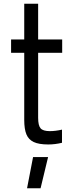

<svg xmlns="http://www.w3.org/2000/svg" viewBox="-20 -756 396 1022"><path d="M39 0ZM183 -475V-129Q183 -88 196 -73Q209 -58 245 -58Q275 -58 310 -66V4Q273 13 237 13Q187 13 159.5 0Q132 -13 120.5 -41Q109 -69 109 -118V-475H39V-546H109V-736H183V-546H311V-475ZM156 80H236L196 246H124Z"/></svg>

Font: Biryani Light
Style: Regular
Weight: 300
Designer: Dan Reynolds and Mathieu Réguer
Foundry: Dan Reynolds and Mathieu Réguer
Version: Version 1.004; ttfautohint (v1.1) -l 5 -r 5 -G 72 -x 0 -D la